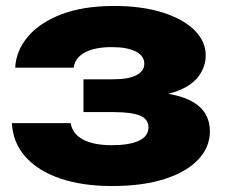

<svg xmlns="http://www.w3.org/2000/svg" viewBox="-20 -608 756 644"><path d="M355 16Q256 16 181.5 -9.5Q107 -35 65 -82.5Q23 -130 20 -195H217Q223 -159 258.5 -140Q294 -121 355 -121Q414 -121 446 -136Q478 -151 478 -181Q478 -208 450 -220Q422 -232 361 -232H260V-342H358Q412 -342 438 -356Q464 -370 464 -394Q464 -421 435 -435.5Q406 -450 355 -450Q299 -450 265.5 -432.5Q232 -415 227 -381H31Q34 -438 73.5 -485Q113 -532 186 -560Q259 -588 363 -588Q455 -588 524 -566.5Q593 -545 631.5 -507.5Q670 -470 670 -422Q670 -385 646.5 -352.5Q623 -320 570 -301Q517 -282 428 -282V-299Q552 -304 618 -271Q684 -238 684 -167Q684 -115 645.5 -73.5Q607 -32 533.5 -8Q460 16 355 16Z"/></svg>

Font: Unbounded
Style: Bold
Weight: 700
Designer: Luke Prowse, Jean-Baptiste Morizot, Fátima Lázaro, Florian Runge
Foundry: NaN
Version: Version 1.700